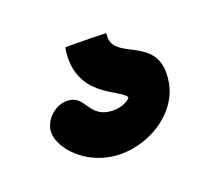

<svg xmlns="http://www.w3.org/2000/svg" viewBox="-54 -66 384 349"><g transform="rotate(-20 137.5 108.5)"><path d="M178.3 2.1C178.5 1 126.6 0.3 106.8 0.3C102.2 0.3 99.3 0.3 99.3 0.4C82.8 93.8 170.1 107.3 175.8 124.9L175.6 125.8C175.2 128.2 162.5 138.1 143.1 138.1C94.2 138.1 105.4 93 68.7 93C46.8 93 26.5 110.3 22.7 132.1C17.2 163.3 61.2 217.3 129.1 217.3C185.7 217.3 244.5 180.5 254.3 125.2C270.6 32.4 168.5 57.6 178.3 2.1Z"/></g></svg>

Font: TudorRose
Style: Oblique
Weight: 500
Italic angle: 10°
Version: Version 001.000